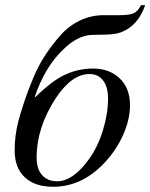

<svg xmlns="http://www.w3.org/2000/svg" viewBox="-20 -703 575 734"><path d="M519 -683H535Q507 -603 441 -579Q420 -571 376.5 -570.5Q333 -570 322 -569Q276 -563 232 -523.5Q188 -484 159 -434.5Q130 -385 113 -333L115 -332Q174 -389 216 -411Q272 -441 336 -441Q398 -441 437.5 -403.5Q477 -366 477 -301Q477 -244 448.5 -182.5Q420 -121 371 -72Q288 11 183 11Q113 11 74.5 -25.5Q36 -62 36 -128Q36 -186 51 -243Q62 -282 74 -318Q86 -354 106.5 -403.5Q127 -453 153.5 -493Q180 -533 212 -569Q244 -605 286.5 -625Q329 -645 376 -645H436Q472 -645 489 -651.5Q506 -658 519 -683ZM393 -326Q393 -371 374 -395.5Q355 -420 322 -420Q255 -420 194 -329Q120 -216 120 -101Q120 -57 141 -33.5Q162 -10 198 -10Q259 -10 319 -93Q353 -139 373 -203.5Q393 -268 393 -326Z"/></svg>

Font: STIX MathJax Alphabets
Style: Italic
Weight: 400
Italic angle: -16.33°
Designer: MicroPress Inc., with final additions and corrections provided by Coen Hoffman, Elsevier (retired)
Version: Version 1.1.1